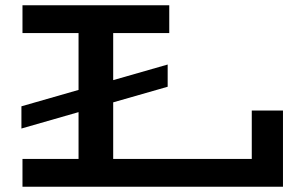

<svg xmlns="http://www.w3.org/2000/svg" viewBox="-20 -706 1158 726"><path d="M1050 -288V0H65V-105H277V-282L61 -220V-304L277 -366V-581H65V-686H620V-581H408V-403L614 -462V-378L408 -319V-105H932V-288Z"/></svg>

Font: BioRhyme Expanded
Style: Bold
Weight: 700
Width: 7
Designer: Aoife Mooney
Foundry: Aoife Mooney Type
Version: Version 1.000